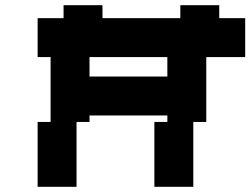

<svg xmlns="http://www.w3.org/2000/svg" viewBox="-20 -720 965 740"><path d="M125 -650V-500H175V-250H125V0H275V-250H325V-275H625V-250H575V0H725V-250H775V-500H925V-650H825V-700H675V-650H375V-700H225V-650ZM325 -425V-500H625V-425Z"/></svg>

Font: LS-VG5000 Bold Shifted
Style: Regular
Weight: 400
Designer: Justin Bihan, 2021
Foundry: Justin Bihan, 2021
Version: Version 1.000;Glyphs 3.1.2 (3151)